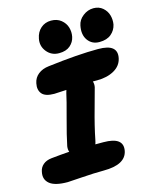

<svg xmlns="http://www.w3.org/2000/svg" viewBox="-144 -1060 922 1147"><g transform="rotate(-15 316.5 -486.0)"><path d="M529.8 -763.2Q483.9 -763.2 458.7 -798.3Q433.6 -833.5 444.8 -888.2Q451.2 -921.9 481 -944.8Q510.7 -967.8 545.9 -967.8Q580.1 -967.8 603.3 -947.8Q626.5 -927.7 634.3 -899.7Q642.1 -871.6 637.2 -842.8Q629.9 -808.6 603 -785.9Q576.2 -763.2 529.8 -763.2ZM279.8 -761.2Q232.9 -761.2 204.3 -796.6Q175.8 -832 185.1 -877Q192.4 -916 218.8 -939Q245.1 -961.9 282.2 -961.9Q319.3 -961.9 344.2 -941.7Q369.1 -921.4 377.4 -893.1Q385.7 -864.7 379.9 -835.9Q373.5 -804.2 348.4 -782.7Q323.2 -761.2 279.8 -761.2ZM129.9 -3.9Q51.3 -3.9 18.8 -30.8Q-13.7 -57.6 -3.9 -103Q0.5 -129.4 20.5 -146.5Q40.5 -163.6 73.2 -167Q132.8 -173.3 185.1 -176.8Q179.2 -191.4 182.1 -211.9Q194.3 -272.9 222.9 -377.9Q251.5 -482.9 258.8 -519Q259.3 -520.5 261.2 -527.6Q263.2 -534.7 264.2 -538.1Q202.6 -534.2 189 -534.2Q133.3 -534.2 113 -558.8Q92.8 -583.5 101.1 -623Q107.4 -656.2 133.5 -677Q159.7 -697.8 199.2 -702.1Q385.7 -725.1 509.8 -725.1Q572.8 -725.1 598.4 -703.6Q624 -682.1 615.2 -640.1Q605.5 -594.7 562 -570.3Q518.6 -545.9 457 -545.9H430.2Q436 -528.3 432.1 -509.8Q428.7 -494.6 399.2 -389.6Q369.6 -284.7 354 -204.1Q350.1 -185.5 347.2 -179.2H397Q522.5 -179.2 506.8 -96.2Q490.7 -15.1 355 -15.1Q295.9 -15.1 218 -9.5Q140.1 -3.9 129.9 -3.9Z"/></g></svg>

Font: Shantell Sans Bouncy
Style: Italic
Weight: 800
Italic angle: -11.31°
Designer: Stephen Nixon, Anya Danilova, Shantell Martin
Foundry: Arrow Type
Version: Version 1.006;[9816181b4]